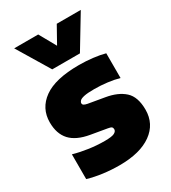

<svg xmlns="http://www.w3.org/2000/svg" viewBox="-198 -909 910 1021"><g transform="rotate(-30 257.5 -398.5)"><path d="M230.5 11Q179.5 11 130.2 4.5Q81 -2 39 -14.5V-166.5Q79 -155 128 -147.8Q177 -140.5 226.5 -140.5Q270 -140.5 285.5 -148.5Q301 -156.5 301 -169.5Q301 -179 295.5 -183.5Q290 -188 274.5 -190.5L175.5 -207.5Q96.5 -221 59.2 -261.5Q22 -302 22 -372Q22 -458 92.5 -508.5Q163 -559 308 -559Q351.5 -559 393.2 -554Q435 -549 466 -540.5V-388.5Q435 -397.5 395 -402.5Q355 -407.5 314.5 -407.5Q273.5 -407.5 252.8 -403Q232 -398.5 225 -391.2Q218 -384 218 -376.5Q218 -369 224.2 -364.8Q230.5 -360.5 245.5 -357.5L344.5 -340.5Q416.5 -328.5 456.8 -292Q497 -255.5 497 -176.5Q497 -89.5 426.8 -39.2Q356.5 11 230.5 11ZM174.5 -610 55 -808H202.5L273.5 -681H245.5L316.5 -808H464L344.5 -610Z"/></g></svg>

Font: Encode Sans Condensed Thin Black
Style: Regular
Weight: 900
Version: Version 3.002